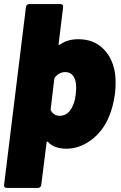

<svg xmlns="http://www.w3.org/2000/svg" viewBox="-30 -720 591 940"><path d="M536 -315Q536 -289 533 -262Q524 -197 504 -150Q474 -77 416.5 -34.5Q359 8 295 8Q235 8 205 -25Q202 -27 200 -26.5Q198 -26 198 -22L172 185Q171 192 167 196Q163 200 156 200H3Q-4 200 -7.5 196Q-11 192 -10 185L97 -685Q98 -692 102 -696Q106 -700 113 -700H266Q273 -700 276.5 -696Q280 -692 279 -685L257 -505Q256 -501 258 -500.5Q260 -500 264 -502Q300 -528 353 -528Q422 -528 466.5 -489.5Q511 -451 527 -390Q536 -359 536 -315ZM341 -259Q343 -279 343 -288Q343 -317 336 -334Q323 -367 289 -367Q261 -367 239 -342Q236 -336 236 -335L218 -186Q217 -183 219 -179Q234 -153 262 -153Q297 -153 318 -186Q336 -215 341 -259Z"/></svg>

Font: Barlow Black
Style: Italic
Weight: 900
Italic angle: -7°
Designer: Jeremy Tribby
Foundry: Tribby Type
Version: Version 1.408